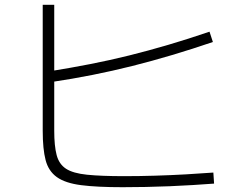

<svg xmlns="http://www.w3.org/2000/svg" viewBox="-20 -768 1040 800"><path d="M491 12Q384 12 318 3.5Q252 -5 217 -30Q182 -55 170 -101Q158 -147 158 -223V-748H206V-223Q206 -160 216 -122Q226 -84 255 -65Q284 -46 342.5 -40Q401 -34 498 -34Q561 -34 626.5 -36Q692 -38 754.5 -41.5Q817 -45 869 -49L872 -3Q831 0 784 3Q737 6 687 8Q637 10 587 11Q537 12 491 12ZM187 -471Q274 -485 356 -501Q438 -517 518.5 -537Q599 -557 682 -581.5Q765 -606 853 -636L867 -593Q694 -534 531 -493Q368 -452 193 -426Z"/></svg>

Font: M PLUS 1 Light
Style: Regular
Weight: 300
Designer: Coji Morishita
Foundry: UNDERFOREST DESIGN
Version: Version 1.001